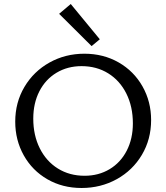

<svg xmlns="http://www.w3.org/2000/svg" viewBox="-20 -932 829 958"><path d="M275 -863 333 -912 478 -736 437 -702ZM56 -325Q56 -421 102 -498.5Q148 -576 227 -620Q306 -664 401 -664Q496 -664 572 -620.5Q648 -577 691 -501Q734 -425 734 -333Q734 -237 688 -159.5Q642 -82 562.5 -38Q483 6 387 6Q292 6 216.5 -37.5Q141 -81 98.5 -157Q56 -233 56 -325ZM643 -316Q643 -400 610.5 -465Q578 -530 520 -566Q462 -602 387 -602Q317 -602 262 -569Q207 -536 176.5 -476.5Q146 -417 146 -340Q146 -257 178.5 -192Q211 -127 269 -91Q327 -55 402 -55Q472 -55 527 -88Q582 -121 612.5 -180.5Q643 -240 643 -316Z"/></svg>

Font: Ysabeau SC Medium
Style: Regular
Weight: 500
Designer: Christian Thalmann (Catharsis Fonts)
Version: Version 0.003